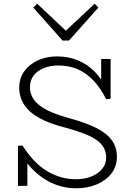

<svg xmlns="http://www.w3.org/2000/svg" viewBox="-20 -1005 722 1038"><path d="M391 13Q345 13 301.5 0Q258 -13 220 -37.5Q182 -62 150 -96Q118 -130 94 -171L128 -161V0H77V-217L102 -218Q129 -175 161 -140.5Q193 -106 229.5 -83Q266 -60 306.5 -48Q347 -36 389 -36Q436 -36 473 -50.5Q510 -65 532 -91.5Q554 -118 554 -154Q554 -181 542 -204.5Q530 -228 503.5 -247Q477 -266 435 -282.5Q393 -299 333 -315Q246 -337 191 -368Q136 -399 110 -440Q84 -481 84 -530Q84 -582 111.5 -620Q139 -658 185 -679Q231 -700 288 -700Q349 -700 400.5 -679Q452 -658 492.5 -617Q533 -576 560 -514L527 -522V-686H578V-471L554 -469Q522 -532 483 -572Q444 -612 398 -631.5Q352 -651 296 -651Q252 -651 217 -637Q182 -623 162 -597Q142 -571 142 -534Q142 -505 154.5 -480.5Q167 -456 193.5 -435.5Q220 -415 260 -398Q300 -381 354 -366Q440 -343 497 -315Q554 -287 583 -249Q612 -211 612 -157Q612 -106 583 -68Q554 -30 504 -8.5Q454 13 391 13ZM492 -985 512 -964 353 -786H318L160 -964L181 -985L336 -839Z"/></svg>

Font: BioRhyme Light
Style: Regular
Weight: 300
Designer: Aoife Mooney
Foundry: Aoife Mooney Type
Version: Version 1.600;gftools[0.9.33]